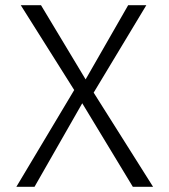

<svg xmlns="http://www.w3.org/2000/svg" viewBox="-20 -720 653 740"><path d="M297 -322 113 0H43L266 -373L60 -700H138L310 -414L474 -700H544L341 -363L570 0H492Z"/></svg>

Font: Antic
Style: Regular
Weight: 400
Designer: Santiago Orozco
Foundry: Typemade
Version: Version 1.0012